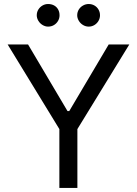

<svg xmlns="http://www.w3.org/2000/svg" viewBox="-20 -926 674 946"><path d="M118.2 -707 312.5 -378.9H321.3L515.6 -707H617.2L361.3 -290V0H272.5V-290L17.6 -707ZM161.1 -850.6Q161.1 -866.2 168.9 -878.9Q176.8 -891.6 189.5 -898.9Q202.1 -906.2 216.8 -906.2Q233.4 -906.2 246.1 -899.4Q258.8 -892.6 266.1 -879.9Q273.4 -867.2 273.4 -850.6Q273.4 -835.9 266.1 -823.2Q258.8 -810.5 246.1 -802.7Q233.4 -794.9 216.8 -794.9Q203.1 -794.9 189.9 -802.7Q176.8 -810.5 168.9 -823.7Q161.1 -836.9 161.1 -850.6ZM360.4 -850.6Q360.4 -866.2 368.2 -878.9Q376 -891.6 389.2 -898.9Q402.3 -906.2 417 -906.2Q432.6 -906.2 445.3 -898.9Q458 -891.6 465.3 -878.9Q472.7 -866.2 472.7 -850.6Q472.7 -835.9 465.3 -823.2Q458 -810.5 445.3 -802.7Q432.6 -794.9 417 -794.9Q402.3 -794.9 389.2 -802.7Q376 -810.5 368.2 -823.7Q360.4 -836.9 360.4 -850.6Z"/></svg>

Font: WEMIX Pretendard Variable
Style: Regular
Weight: 400
Designer: Base glyphs from Inter by Rasmus Andersson; Hangeul glyphs from Noto Sans CJK(Source Han Sans) by Jang Soo-young and Kan
Foundry: Kil Hyung-jin
Version: Version 1.000;Glyphs 3.2 (3208)